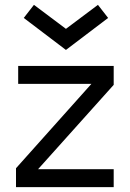

<svg xmlns="http://www.w3.org/2000/svg" viewBox="-20 -772 535 792"><path d="M46 -78 357 -426H55V-500H449V-422L137 -74H449V0H46ZM78 -698 252 -566 426 -698 384 -752 252 -653 120 -752Z"/></svg>

Font: NT Somic
Style: Regular
Weight: 400
Designer: Ravid Balaliev — lead type designer, mastering
Michael Voronin — secret advisor, marketing
Ivan Kovalenko — best boy
Foundry: NT Type
Version: Version 0.7